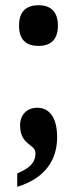

<svg xmlns="http://www.w3.org/2000/svg" viewBox="-20 -562 296 736"><path d="M128 -386C168 -386 202 -404 202 -464C202 -523 168 -542 128 -542C86 -542 53 -523 53 -464C53 -404 86 -386 128 -386ZM46 103V154C158 120 199 46 199 -36C199 -105 174 -149 122 -149C87 -149 57 -125 57 -82C57 -4 116 -11 116 25C116 63 92 83 46 103Z"/></svg>

Font: Noto Serif Hebrew ExtraCondensed ExtraBold
Style: Regular
Weight: 800
Width: 2
Designer: Monotype Design Team
Foundry: Monotype Imaging Inc.
Version: Version 2.004